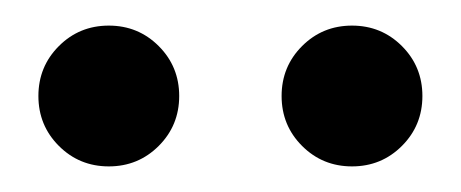

<svg xmlns="http://www.w3.org/2000/svg" viewBox="-20 -742 360 150"><path d="M10 -667Q10 -690 26 -706Q42 -722 65 -722Q88 -722 104 -706Q120 -690 120 -667Q120 -644 104 -628Q88 -612 65 -612Q42 -612 26 -628Q10 -644 10 -667ZM200 -667Q200 -690 216 -706Q232 -722 255 -722Q278 -722 294 -706Q310 -690 310 -667Q310 -644 294 -628Q278 -612 255 -612Q232 -612 216 -628Q200 -644 200 -667Z"/></svg>

Font: Libre Bodoni
Style: Regular
Weight: 400
Designer: Pablo Impallari, Rodrigo Fuenzalida
Foundry: Pablo Impallari, Rodrigo Fuenzalida
Version: Version 1.001; ttfautohint (v1.5.65-e2d9)